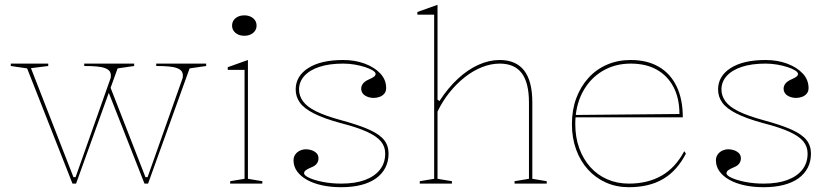

<svg xmlns="http://www.w3.org/2000/svg" viewBox="-20 -765 3459 800"><path d="M437 -409 586 -27H595L740 -437Q741 -439 741.5 -442.5Q742 -446 742 -449Q742 -461 736.5 -468.5Q731 -476 718 -481Q705 -486 683.5 -488Q662 -490 631 -490V-500H839V-490L770 -480L597 0H582L429 -389ZM282 0 93 -480 25 -490V-500H181V-490L109 -481L286 -27H295L440 -437Q441 -439 441.5 -442.5Q442 -446 442 -449Q442 -461 436.5 -468.5Q431 -476 418 -481Q405 -486 383.5 -488Q362 -490 331 -490V-500H539V-490L470 -480L297 0Z M998 -616Q983 -616 971.5 -621.5Q960 -627 953.5 -636.5Q947 -646 947 -658Q947 -671 953.5 -680.5Q960 -690 971.5 -695.5Q983 -701 998 -701Q1013 -701 1024.5 -695.5Q1036 -690 1042.5 -680.5Q1049 -671 1049 -658Q1049 -646 1042.5 -636.5Q1036 -627 1024.5 -621.5Q1013 -616 998 -616ZM939 0V-10L999 -20V-474H929V-485L1013 -515V-20L1073 -10V0Z M1402 15Q1358 15 1321.5 7Q1285 -1 1258.5 -16Q1232 -31 1217.5 -51.5Q1203 -72 1203 -97Q1203 -111 1210.5 -121.5Q1218 -132 1230 -137.5Q1242 -143 1255 -143Q1268 -143 1280 -138.5Q1292 -134 1299.5 -126Q1307 -118 1307 -105Q1307 -93 1300 -83.5Q1293 -74 1280 -69Q1261 -61 1254 -55.5Q1247 -50 1247 -43Q1247 -34 1268.5 -24Q1290 -14 1325.5 -7Q1361 0 1402 0Q1460 0 1500.5 -15Q1541 -30 1563 -58Q1585 -86 1585 -125Q1585 -154 1567.5 -175.5Q1550 -197 1510 -215.5Q1470 -234 1400 -252Q1330 -271 1288.5 -292Q1247 -313 1229.5 -337.5Q1212 -362 1212 -392Q1212 -448 1264.5 -481.5Q1317 -515 1410 -515Q1459 -515 1499.5 -500Q1540 -485 1564.5 -459Q1589 -433 1589 -398Q1589 -384 1581.5 -375Q1574 -366 1562 -361.5Q1550 -357 1537 -357Q1527 -357 1518 -359.5Q1509 -362 1501.5 -366.5Q1494 -371 1489.5 -378.5Q1485 -386 1485 -395Q1485 -420 1517 -434Q1533 -441 1539 -446Q1545 -451 1545 -457Q1545 -464 1533 -471.5Q1521 -479 1501 -485.5Q1481 -492 1457.5 -496Q1434 -500 1410 -500Q1352 -500 1311 -486.5Q1270 -473 1248 -448.5Q1226 -424 1226 -392Q1226 -366 1242.5 -343Q1259 -320 1297.5 -301Q1336 -282 1402 -264Q1476 -244 1519 -224.5Q1562 -205 1580.5 -181.5Q1599 -158 1599 -125Q1599 -92 1585.5 -66Q1572 -40 1547 -22Q1522 -4 1485.5 5.5Q1449 15 1402 15Z M2258 -10V0H2124V-10L2184 -20V-338Q2184 -420 2154 -460Q2124 -500 2062 -500Q2026 -500 1989 -485.5Q1952 -471 1917.5 -444Q1883 -417 1853.5 -380.5Q1824 -344 1803 -300V-20L1863 -10V0H1729V-10L1789 -20V-704H1719V-715L1803 -745V-350L1811 -344Q1847 -399 1888 -437Q1929 -475 1973.5 -495Q2018 -515 2062 -515Q2096 -515 2121.5 -504Q2147 -493 2164 -471Q2181 -449 2189.5 -416Q2198 -383 2198 -338V-20Z M2608 -515Q2677 -515 2725.5 -486.5Q2774 -458 2799.5 -404.5Q2825 -351 2825 -276H2377V-286L2811 -290Q2811 -355 2786.5 -402Q2762 -449 2717 -474.5Q2672 -500 2608 -500Q2541 -500 2488.5 -468Q2436 -436 2406.5 -379Q2377 -322 2377 -248Q2377 -193 2393.5 -147.5Q2410 -102 2439.5 -69Q2469 -36 2510 -18Q2551 0 2600 0Q2640 0 2674.5 -8.5Q2709 -17 2737.5 -33.5Q2766 -50 2789.5 -75.5Q2813 -101 2831 -135L2838 -125Q2820 -90 2796.5 -63.5Q2773 -37 2743.5 -19.5Q2714 -2 2678 6.5Q2642 15 2600 15Q2548 15 2504.5 -4.5Q2461 -24 2429.5 -59Q2398 -94 2380.5 -142Q2363 -190 2363 -248Q2363 -307 2381 -355.5Q2399 -404 2431.5 -440Q2464 -476 2509 -495.5Q2554 -515 2608 -515Z M3162 15Q3118 15 3081.5 7Q3045 -1 3018.5 -16Q2992 -31 2977.5 -51.5Q2963 -72 2963 -97Q2963 -111 2970.5 -121.5Q2978 -132 2990 -137.5Q3002 -143 3015 -143Q3028 -143 3040 -138.5Q3052 -134 3059.5 -126Q3067 -118 3067 -105Q3067 -93 3060 -83.5Q3053 -74 3040 -69Q3021 -61 3014 -55.5Q3007 -50 3007 -43Q3007 -34 3028.5 -24Q3050 -14 3085.5 -7Q3121 0 3162 0Q3220 0 3260.5 -15Q3301 -30 3323 -58Q3345 -86 3345 -125Q3345 -154 3327.5 -175.5Q3310 -197 3270 -215.5Q3230 -234 3160 -252Q3090 -271 3048.5 -292Q3007 -313 2989.5 -337.5Q2972 -362 2972 -392Q2972 -448 3024.5 -481.5Q3077 -515 3170 -515Q3219 -515 3259.5 -500Q3300 -485 3324.5 -459Q3349 -433 3349 -398Q3349 -384 3341.5 -375Q3334 -366 3322 -361.5Q3310 -357 3297 -357Q3287 -357 3278 -359.5Q3269 -362 3261.5 -366.5Q3254 -371 3249.5 -378.5Q3245 -386 3245 -395Q3245 -420 3277 -434Q3293 -441 3299 -446Q3305 -451 3305 -457Q3305 -464 3293 -471.5Q3281 -479 3261 -485.5Q3241 -492 3217.5 -496Q3194 -500 3170 -500Q3112 -500 3071 -486.5Q3030 -473 3008 -448.5Q2986 -424 2986 -392Q2986 -366 3002.5 -343Q3019 -320 3057.5 -301Q3096 -282 3162 -264Q3236 -244 3279 -224.5Q3322 -205 3340.5 -181.5Q3359 -158 3359 -125Q3359 -92 3345.5 -66Q3332 -40 3307 -22Q3282 -4 3245.5 5.5Q3209 15 3162 15Z"/></svg>

Font: Kalnia Thin
Style: Regular
Weight: 100
Version: Version 1.105